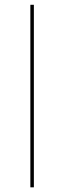

<svg xmlns="http://www.w3.org/2000/svg" viewBox="-20 -802 270 822"><path d="M125 -781.5V0H110V-781.5Z"/></svg>

Font: Epilogue Thin
Style: Regular
Weight: 250
Designer: Tyler Finck
Foundry: Etcetera Type Co
Version: Version 2.111